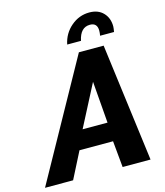

<svg xmlns="http://www.w3.org/2000/svg" viewBox="-188 -1017 961 1116"><g transform="rotate(-15 292.0 -459.0)"><path d="M455 -918Q508 -918 538.5 -886Q569 -854 569 -804Q569 -795 565 -771H481Q484 -788 484 -801Q484 -848 440 -848Q382 -848 366 -771H283Q296 -835 344.5 -876.5Q393 -918 455 -918ZM337 -710H486L578 0H410L395 -159H193L112 0H-57ZM392 -272 372 -523 242 -272Z"/></g></svg>

Font: Raleway-v4020 ExtraBold
Style: Italic
Weight: 800
Italic angle: -12°
Designer: Matt McInerney, Pablo Impallari, Rodrigo Fuenzalida
Foundry: Matt McInerney, Pablo Impallari, Rodrigo Fuenzalida
Version: Version 4.020;PS 004.020;hotconv 1.0.88;makeotf.lib2.5.64775